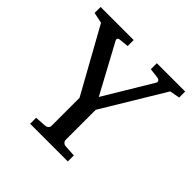

<svg xmlns="http://www.w3.org/2000/svg" viewBox="-174 -822 973 973"><g transform="rotate(45 312.5 -335.5)"><path d="M562 -618 616 -628V-671H413V-628L469 -621C477 -620 487 -611 481 -600L326 -342L185 -603C179 -614 184 -622 197 -623L247 -628V-671H10V-628L68 -616L260 -270V-69C260 -57 250 -48 238 -47L176 -43V0H446V-43L382 -47C371 -48 361 -58 361 -69V-285Z"/></g></svg>

Font: Veleka
Style: Regular
Weight: 400
Designer: Stefan Peev, Context Ltd, 2016; SIL International, 1997-2014.
Foundry: Stefan Peev, Context Ltd, 2016
Version: Version 1.000